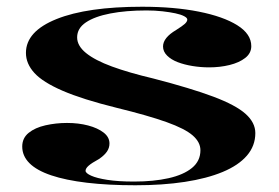

<svg xmlns="http://www.w3.org/2000/svg" viewBox="-20 -535 827 570"><path d="M382 15Q301 15 238 7.5Q175 0 132 -14.5Q89 -29 67.5 -50.5Q46 -72 46 -100Q46 -125 65 -140.5Q84 -156 115 -163Q146 -170 179 -170Q213 -170 241.5 -162.5Q270 -155 287.5 -141.5Q305 -128 305 -109Q305 -96 297.5 -85Q290 -74 274 -63Q252 -51 243 -43Q234 -35 234 -28Q234 -21 250.5 -13.5Q267 -6 299 -1Q331 4 378 4Q436 4 480.5 -6Q525 -16 550 -36.5Q575 -57 575 -89Q575 -113 552 -133Q529 -153 474.5 -172.5Q420 -192 326 -215Q225 -240 166 -265.5Q107 -291 82 -318.5Q57 -346 57 -378Q57 -442 148 -478.5Q239 -515 402 -515Q497 -515 570 -500.5Q643 -486 684.5 -460Q726 -434 726 -398Q726 -377 708 -363Q690 -349 661.5 -342Q633 -335 601 -335Q576 -335 551.5 -339Q527 -343 507.5 -350.5Q488 -358 476 -370Q464 -382 464 -397Q464 -423 503 -446Q522 -458 529 -464.5Q536 -471 536 -477Q536 -482 526.5 -487Q517 -492 500.5 -495.5Q484 -499 462 -501.5Q440 -504 415 -504Q354 -504 307.5 -495Q261 -486 235 -468.5Q209 -451 209 -424Q209 -399 235.5 -377.5Q262 -356 312.5 -337.5Q363 -319 435 -302Q547 -273 613.5 -248Q680 -223 709 -197Q738 -171 738 -140Q738 -102 713 -73Q688 -44 641 -24.5Q594 -5 528.5 5Q463 15 382 15Z"/></svg>

Font: Kalnia SemiExpanded Medium
Style: Regular
Weight: 500
Width: 6
Designer: Frida Medrano
Foundry: Frida Medrano
Version: Version 1.105